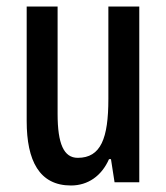

<svg xmlns="http://www.w3.org/2000/svg" viewBox="-20 -560 511 590"><path d="M408 -540H313V-256C313 -135 290 -75 219 -75C176 -75 157 -118 157 -210V-540H62V-188C62 -66 101 10 198 10C250 10 292 -19 315 -71H321L332 0H408Z"/></svg>

Font: Noto Sans Gurmukhi UI ExtraCondensed Medium
Style: Regular
Weight: 500
Width: 2
Designer: Jelle Bosma - Monotype Design Team
Foundry: Monotype Imaging Inc.
Version: Version 2.004